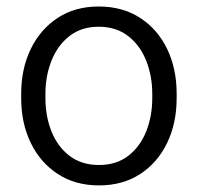

<svg xmlns="http://www.w3.org/2000/svg" viewBox="-20 -558 605 588"><path d="M44.9 -257.3V-271Q44.9 -347.7 74.2 -408Q103.5 -468.3 156.7 -503.2Q210 -538.1 282.2 -538.1Q355.5 -538.1 409.2 -503.2Q462.9 -468.3 491.9 -408Q521 -347.7 521 -271V-257.3Q521 -180.7 491.9 -120.4Q462.9 -60.1 409.4 -25.1Q356 9.8 283.2 9.8Q210.4 9.8 157 -25.1Q103.5 -60.1 74.2 -120.4Q44.9 -180.7 44.9 -257.3ZM119.1 -271V-257.3Q119.1 -202.1 137.7 -155.5Q156.2 -108.9 192.9 -80.8Q229.5 -52.7 283.2 -52.7Q336.4 -52.7 372.8 -80.8Q409.2 -108.9 427.7 -155.5Q446.3 -202.1 446.3 -257.3V-271Q446.3 -325.2 427.7 -372.1Q409.2 -418.9 372.6 -447.5Q335.9 -476.1 282.2 -476.1Q229 -476.1 192.6 -447.5Q156.2 -418.9 137.7 -372.1Q119.1 -325.2 119.1 -271Z"/></svg>

Font: Vazirmatn RD UI Light
Style: Regular
Weight: 300
Designer: Saber Rastikerdar
Foundry: Saber Rastikerdar
Version: Version 33.003